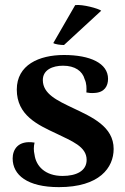

<svg xmlns="http://www.w3.org/2000/svg" viewBox="-20 -755 514 789"><path d="M396 -711C385 -720 319 -738 289 -734L199 -578C206 -573 229 -570 243 -570ZM222 14C389 14 447 -66 447 -143C447 -235 358 -274 280 -311C215 -342 156 -369 156 -426C156 -468 196 -485 239 -485C288 -485 319 -463 328 -429C336 -413 336 -392 335 -375C345 -373 355 -372 368 -373C410 -375 424 -402 424 -431C424 -495 351 -529 243 -529C140 -529 49 -488 49 -387C49 -281 135 -242 212 -206C275 -175 336 -153 336 -98C336 -52 293 -32 237 -32C165 -32 128 -73 122 -119C118 -136 118 -152 122 -169C53 -180 32 -139 32 -104C32 -36 92 14 222 14Z"/></svg>

Font: Arima Koshi ExtraBold
Style: Regular
Weight: 800
Designer: Joana Correia and Natanael Gama
Foundry: NDISCOVER
Version: Version 1.019;PS 001.019;hotconv 1.0.88;makeotf.lib2.5.64775